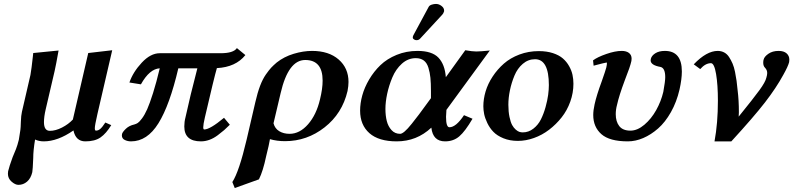

<svg xmlns="http://www.w3.org/2000/svg" viewBox="-20 -702 4008 970"><path d="M73.2 231.9Q57.1 231.9 38.6 215.8Q20 199.7 20 175.8Q20 167 21 163.1Q26.9 138.2 43.9 91.8Q45.9 86.4 51.8 72.8Q57.6 59.1 60.8 51Q64 43 68.1 29.8Q72.3 16.6 75.2 3.9Q76.7 -3.9 83 -45.9Q84.5 -55.2 85.4 -86.7Q86.4 -118.2 90.8 -137.2L133.8 -323.2Q136.2 -334.5 139.6 -362.1Q143.1 -389.6 145.5 -412.1L147.9 -434.1L275.9 -446.8Q263.2 -375 255.9 -342.8L210.9 -149.9Q202.1 -112.3 202.1 -85Q202.1 -41 231.9 -41Q260.7 -41 293.2 -57.6Q325.7 -74.2 348.1 -98.1L425.8 -434.1L546.9 -448.2L472.2 -126Q459 -68.4 459 -54.2Q459 -42 464.8 -42Q476.1 -42 486.6 -50.8Q497.1 -59.6 512.2 -83L542 -69.8Q516.6 -27.8 488 -7.8Q459.5 12.2 411.1 12.2Q362.8 12.2 351.1 -43Q271.5 12.2 201.2 12.2Q177.2 12.2 157.2 2.9Q147.9 58.6 147.9 96.2Q145.5 156.7 143.1 168Q135.7 199.2 116.7 215.6Q97.7 231.9 73.2 231.9Z M1093.8 -433.1Q1159.7 -433.1 1176.8 -459L1219.7 -423.8Q1170.9 -362.8 1075.7 -357.9Q1062 -311.5 1015.1 -108.9Q1006.8 -73.2 1006.8 -59.1Q1006.8 -47.9 1011.7 -47.9Q1041 -47.9 1111.8 -106.9L1141.1 -71.8Q1124 -54.7 1112.5 -44.7Q1101.1 -34.7 1080.3 -19Q1059.6 -3.4 1038.1 4.4Q1016.6 12.2 995.1 12.2Q911.1 12.2 911.1 -63Q911.1 -86.9 917 -108.9Q939.9 -214.8 977.1 -356.9H880.9Q837.4 -170.9 780.5 -79.3Q723.6 12.2 642.1 12.2Q625 12.2 610.4 5.1Q595.7 -2 595.7 -18.1Q595.7 -19.5 596.2 -22Q596.7 -24.4 596.7 -25.9Q600.6 -37.1 616.7 -52.2Q632.8 -67.4 658.7 -73.2Q668 -75.7 676 -80.8Q684.1 -85.9 697.5 -103.8Q710.9 -121.6 723.6 -150.1Q736.3 -178.7 753.2 -231.9Q770 -285.2 787.1 -356.9Q735.4 -354 691.9 -275.9L633.8 -285.2Q651.9 -337.9 696.3 -385.5Q740.7 -433.1 787.1 -433.1Z M1596.7 -200.2Q1609.9 -253.4 1609.9 -294.9Q1609.9 -398.9 1522 -398.9Q1436.5 -398.9 1397.9 -231.9L1361.8 -79.1Q1368.7 -52.7 1390.6 -39.3Q1412.6 -25.9 1442.9 -25.9Q1494.1 -25.9 1536.4 -74.2Q1578.6 -122.6 1596.7 -200.2ZM1288.1 204.1 1166 248 1153.8 217.8Q1188 165 1226.1 2.9L1270 -186Q1280.8 -233.4 1293.9 -268.1Q1307.1 -302.7 1323.2 -325.7Q1339.4 -348.6 1349.9 -359.9Q1360.4 -371.1 1377.9 -386.2Q1415 -415.5 1463.6 -430.2Q1512.2 -444.8 1556.6 -444.8Q1641.1 -444.8 1690.9 -401.4Q1740.7 -357.9 1740.7 -288.1Q1740.7 -268.1 1735.8 -242.2Q1709 -128.4 1619.9 -58.6Q1530.8 11.2 1419.9 11.2Q1378.9 11.2 1343.8 1Q1340.8 13.2 1336.9 36.1Q1334.5 48.8 1324.7 86.9Q1309.1 162.1 1288.1 204.1Z M2089.4 -444.8Q2162.6 -444.8 2195.1 -410.6Q2227.5 -376.5 2232.4 -312L2330.6 -448.2Q2366.7 -441.9 2386.2 -441.9Q2405.8 -441.9 2454.6 -446.8L2235.4 -147Q2233.4 -122.6 2233.4 -111.8Q2233.4 -59.1 2250.5 -59.1Q2283.7 -59.1 2324.2 -120.1L2367.2 -102.1Q2330.1 -38.6 2300.5 -13.2Q2271 12.2 2228.5 12.2Q2167 12.2 2159.2 -57.1Q2085 12.2 1984.4 12.2Q1893.1 12.2 1846.2 -29.3Q1799.3 -70.8 1799.3 -143.1Q1799.3 -180.2 1810.3 -220.2Q1821.3 -260.3 1845 -300.5Q1868.7 -340.8 1901.9 -372.8Q1935.1 -404.8 1983.9 -424.8Q2032.7 -444.8 2089.4 -444.8ZM2157.2 -206.1V-241.2Q2157.2 -282.2 2154.5 -308.8Q2151.9 -335.4 2144.3 -360.1Q2136.7 -384.8 2120.8 -396.5Q2105 -408.2 2080.6 -408.2Q2041.5 -408.2 2010.5 -380.4Q1979.5 -352.5 1962.2 -311Q1944.8 -269.5 1936 -228Q1927.2 -186.5 1927.2 -151.9Q1927.2 -117.7 1934.1 -90.6Q1940.9 -63.5 1958 -44.7Q1975.1 -25.9 2001.5 -25.9Q2010.3 -25.9 2024.7 -38.1Q2039.1 -50.3 2060.3 -76.9Q2081.5 -103.5 2096.4 -123.3Q2111.3 -143.1 2138.2 -180.2ZM2182.6 -682.1Q2197.3 -682.1 2210.4 -672.1Q2223.6 -662.1 2223.6 -648.9V-645Q2220.2 -633.8 2214.4 -627.9L2101.6 -505.9Q2095.2 -499 2083.5 -499Q2077.6 -499 2071.5 -502.9Q2065.4 -506.8 2065.4 -512.2Q2065.4 -518.1 2068.4 -523.9L2145.5 -667Q2149.4 -674.8 2160.9 -678.5Q2172.4 -682.1 2182.6 -682.1Z M2621.1 -33.2Q2650.4 -33.2 2674.6 -52Q2698.7 -70.8 2712.6 -98.6Q2726.6 -126.5 2736.1 -160.6Q2745.6 -194.8 2749.3 -222.4Q2752.9 -250 2752.9 -272Q2752.9 -402.8 2683.1 -402.8Q2648.4 -402.8 2621.3 -379.6Q2594.2 -356.4 2579.1 -320.1Q2564 -283.7 2556.2 -245.8Q2548.3 -208 2548.3 -172.9Q2548.3 -137.7 2554 -111.1Q2559.6 -84.5 2567.4 -70.3Q2575.2 -56.2 2585.7 -47.1Q2596.2 -38.1 2604.5 -35.6Q2612.8 -33.2 2621.1 -33.2ZM2421.9 -165Q2421.9 -201.7 2433.3 -240.2Q2444.8 -278.8 2468.8 -315.2Q2492.7 -351.6 2525.4 -380.4Q2558.1 -409.2 2604 -426.5Q2649.9 -443.8 2702.1 -443.8Q2742.2 -443.8 2773.4 -433.6Q2804.7 -423.3 2823.7 -406.7Q2842.8 -390.1 2855.2 -367.9Q2867.7 -345.7 2872.3 -324Q2877 -302.2 2877 -278.8Q2877 -232.9 2861.1 -188.5Q2845.2 -144 2817.4 -108.9Q2789.6 -73.7 2754.2 -46.6Q2718.8 -19.5 2677.7 -4.9Q2636.7 9.8 2596.2 9.8Q2555.7 9.8 2523.4 -3.4Q2491.2 -16.6 2472.7 -35.9Q2454.1 -55.2 2442.1 -80.1Q2430.2 -105 2426 -125.7Q2421.9 -146.5 2421.9 -165Z M3413.1 -250Q3398.4 -186.5 3369.6 -135.5Q3340.8 -84.5 3304.9 -53Q3269 -21.5 3229.7 -4.6Q3190.4 12.2 3151.9 12.2Q3059.6 12.2 3018.3 -24.2Q2977.1 -60.5 2977.1 -121.1Q2977.1 -144 2983.9 -174.8Q2994.1 -221.2 3020 -291Q3039.6 -346.7 3043 -360.8Q3044.9 -369.1 3045.7 -375Q3046.4 -380.9 3046.1 -383.5Q3045.9 -386.2 3044.9 -386.2Q3042 -386.2 3025.4 -382.1Q3008.8 -377.9 2993.7 -374L2979 -370.1L2976.1 -397Q2998 -413.6 3043 -429.2Q3087.9 -444.8 3121.1 -444.8Q3144 -444.8 3157.5 -434.6Q3170.9 -424.3 3170.9 -405.8Q3170.9 -397.9 3169.9 -394Q3164.1 -365.7 3136.7 -296.9Q3107.4 -218.8 3097.2 -171.9Q3090.8 -148.4 3090.8 -125Q3090.8 -87.9 3108.6 -64.9Q3126.5 -42 3165 -42Q3200.2 -42 3235.4 -71.8Q3270.5 -101.6 3295.2 -145.8Q3319.8 -189.9 3331.1 -237.8Q3340.8 -291.5 3340.8 -312Q3340.8 -358.4 3316.9 -363.8Q3267.1 -372.6 3267.1 -397Q3267.1 -401.9 3268.1 -404.8Q3272 -420.9 3290.8 -432.9Q3309.6 -444.8 3338.9 -444.8Q3424.8 -444.8 3424.8 -340.8Q3424.8 -302.7 3413.1 -250Z M3913.6 -444.8Q3939.9 -444.8 3953.9 -432.4Q3967.8 -419.9 3967.8 -400.9Q3967.8 -393.1 3966.8 -388.2Q3961.4 -366.7 3937.5 -324.2Q3901.4 -257.8 3844.5 -184.3Q3787.6 -110.8 3674.8 12.2H3589.8Q3606.9 -80.1 3606.9 -192.9Q3606.9 -273.4 3597.7 -328.1Q3588.4 -382.8 3571.8 -382.8Q3543.9 -382.8 3517.6 -353L3484.9 -377Q3549.8 -444.8 3606 -444.8Q3624 -444.8 3638.7 -437Q3653.3 -429.2 3663.3 -413.8Q3673.3 -398.4 3680.9 -380.9Q3688.5 -363.3 3693.4 -338.9Q3698.2 -314.5 3701.2 -293.7Q3704.1 -272.9 3706.5 -246.1Q3712.9 -195.3 3712.9 -134.8Q3712.9 -120.1 3711.9 -112.8Q3787.1 -205.6 3816.9 -246.6Q3846.7 -287.6 3851.6 -309.1Q3856 -323.7 3856 -333Q3856 -348.6 3844.7 -359.9Q3835.9 -369.1 3835.9 -384.8Q3835.9 -396 3837.9 -400.9Q3841.3 -416 3862.1 -430.4Q3882.8 -444.8 3913.6 -444.8Z"/></svg>

Font: Linux Libertine
Style: Bold Italic
Weight: 700
Italic angle: -11.5°
Designer: Philipp H. Poll
Foundry: Philipp H. Poll
Version: Version 4.0.5